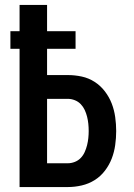

<svg xmlns="http://www.w3.org/2000/svg" viewBox="-20 -755 540 775"><path d="M59 0V-558H22V-629H59V-735H170V-629H285V-558H170V-452H254Q282 -452 310 -446Q338 -440 362 -424.5Q386 -409 403.5 -386Q421 -363 431 -337Q441 -311 445 -282.5Q449 -254 449 -226Q449 -198 445 -169.5Q441 -141 431 -115Q421 -89 403.5 -66Q386 -43 362 -28Q338 -13 310 -6.5Q282 0 254 0ZM170 -96H254Q268 -96 282 -101.5Q296 -107 306 -117.5Q316 -128 322 -141.5Q328 -155 331.5 -169Q335 -183 336.5 -197.5Q338 -212 338 -226Q338 -241 336.5 -255.5Q335 -270 331.5 -284Q328 -298 322 -311Q316 -324 306 -334.5Q296 -345 282 -350.5Q268 -356 254 -356H170Z"/></svg>

Font: Iosevka SS04
Style: Bold
Weight: 700
Monospace: yes
Designer: Belleve Invis
Foundry: Belleve Invis
Version: Version 19.0.0; ttfautohint (v1.8.4)